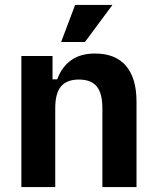

<svg xmlns="http://www.w3.org/2000/svg" viewBox="-20 -762 638 782"><path d="M67 0V-534H194V-439H213Q232 -490 270 -517Q308 -544 367 -544Q450 -544 493 -494Q536 -444 536 -348V0H397V-322Q397 -382 374 -410Q351 -438 301 -438Q252 -438 228.5 -410Q205 -382 205 -322V0ZM229 -591 286 -742H438L326 -591Z"/></svg>

Font: Mozilla Text ExtraLight
Style: Regular
Weight: 200
Designer: Studio DRAMA
Foundry: Studio DRAMA
Version: Version 1.000